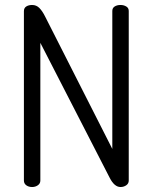

<svg xmlns="http://www.w3.org/2000/svg" viewBox="-20 -751 613 771"><path d="M420 -38 142 -579V-26Q142 -14 132 -7Q122 0 109 0Q95 0 85.5 -7Q76 -14 76 -26V-706Q76 -719 85.5 -725Q95 -731 109 -731Q126 -731 138 -719Q150 -707 161 -685L431 -153V-707Q431 -719 440.5 -725Q450 -731 464 -731Q477 -731 487 -725Q497 -719 497 -707V-26Q497 -14 487 -7Q477 0 464 0Q439 0 420 -38Z"/></svg>

Font: Dosis
Style: Regular
Weight: 400
Designer: Edgar Tolentino, Pablo Impallari, Igino Marini
Foundry: Edgar Tolentino, Pablo Impallari, Igino Marini
Version: Version 1.007;Glyphs 3.1.1 (3134)